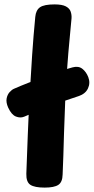

<svg xmlns="http://www.w3.org/2000/svg" viewBox="-20 -842 426 872"><path d="M140.2 -765.2Q143 -796.1 161.8 -809.1Q180.7 -822 227.7 -822Q262 -822 278.9 -813.1Q295.8 -804.1 300.8 -789.7Q305.9 -775.2 304.9 -759.2Q302.9 -731.2 296.8 -672.2Q290.7 -613.1 283.2 -508.1Q275.7 -403 270.7 -236Q269.7 -183 267.7 -134.8Q265.7 -86.7 264.4 -49.1Q263.7 -14.7 244.8 -2.3Q226 10 182.7 10Q137.2 10 117.9 -2.7Q98.6 -15.4 99.6 -53Q102.6 -139.2 106.2 -229.6Q109.8 -319.9 114.8 -410.8Q119.8 -501.7 125.9 -591.2Q132 -680.7 140.2 -765.2ZM89.7 -312Q72.7 -304.8 52.4 -312.7Q32.1 -320.7 17.1 -353.4Q6.7 -377.1 10.1 -394.8Q13.6 -412.6 23.9 -423.9Q34.3 -435.2 44.3 -439.2Q72.9 -451.9 110.4 -466.5Q147.9 -481.1 186.5 -495.1Q225.1 -509.1 257.6 -520Q290 -530.9 309.7 -536.1Q336.4 -543.3 353.9 -529.6Q371.4 -515.9 380.8 -492.1Q391.1 -465.2 379.6 -440.6Q368.1 -415.9 337.4 -405.6Q270.8 -383.9 211.7 -361.6Q152.6 -339.3 89.7 -312Z"/></svg>

Font: Playpen Sans Deva
Style: Regular
Weight: 400
Designer: Pooja Saxena, Gunjan Panchal, Laura Meseguer, Veronika Burian, José Scaglione
Foundry: TypeTogether
Version: Version 2.000